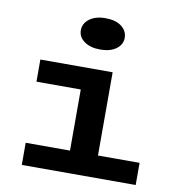

<svg xmlns="http://www.w3.org/2000/svg" viewBox="-79 -773 788 845"><g transform="rotate(10 315.0 -350.0)"><path d="M227 -629Q227 -660 254 -680Q281 -700 325 -700Q371 -700 397 -680Q423 -660 423 -629Q423 -599 396.5 -579.5Q370 -560 325 -560Q281 -560 254 -579.5Q227 -599 227 -629ZM583 -99V0H74V-99H272V-372H74V-471H397V-99Z"/></g></svg>

Font: BioRhyme Expanded
Style: Bold
Weight: 700
Width: 7
Designer: Aoife Mooney
Foundry: Aoife Mooney Type
Version: Version 1.000